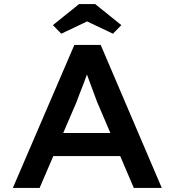

<svg xmlns="http://www.w3.org/2000/svg" viewBox="-20 -920 855 940"><path d="M43 0 344 -700H473L772 0H635L455 -422Q449 -438 440.5 -461Q432 -484 422.5 -509.5Q413 -535 404.5 -558.5Q396 -582 391 -598L420 -599Q414 -578 405.5 -554.5Q397 -531 388 -507.5Q379 -484 370 -461.5Q361 -439 354 -419L174 0ZM178 -156 225 -269H582L619 -156ZM280 -755 239 -797 367 -900H446L574 -797L533 -755L392 -822H421Z"/></svg>

Font: Lexend Exa Medium
Style: Regular
Weight: 500
Designer: Bonnie Shaver-Troup, Thomas Jockin
Foundry: Lexend
Version: Version 1.007